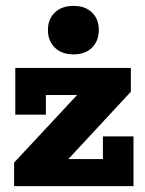

<svg xmlns="http://www.w3.org/2000/svg" viewBox="-20 -633 494 653"><path d="M28 0V-80L274 -344L292 -310H136V-243H32V-402H425V-321L180 -57L160 -92H330V-169H434V0ZM230 -448Q190 -448 166.5 -471Q143 -494 143 -531Q143 -568 166.5 -590.5Q190 -613 230 -613Q270 -613 293 -590.5Q316 -568 316 -531Q316 -494 293 -471Q270 -448 230 -448Z"/></svg>

Font: Rokkitt ExtraBold
Style: Regular
Weight: 800
Version: Version 3.103